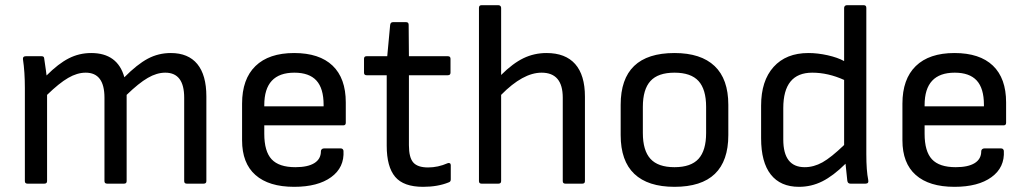

<svg xmlns="http://www.w3.org/2000/svg" viewBox="-20 -703 3931 735"><path d="M85 0Q75.2 0 75.2 -9.8V-366.2Q75.2 -427.7 67.9 -476.1Q66.4 -487.8 79.1 -487.8H139.2Q147.9 -487.8 148.9 -481Q157.7 -421.9 158.2 -414.1Q203.6 -459.5 243.4 -479.7Q283.2 -500 329.1 -500Q430.2 -500 456.1 -407.2Q504.9 -456.5 545.7 -478.3Q586.4 -500 633.8 -500Q700.7 -500 735.4 -457.8Q770 -415.5 770 -334V-9.8Q770 0 759.8 0H694.8Q685.1 0 685.1 -9.8V-329.1Q685.1 -424.8 612.8 -424.8Q580.1 -424.8 545.7 -404.8Q511.2 -384.8 464.8 -339.8V-9.8Q464.8 0 455.1 0H390.1Q379.9 0 379.9 -9.8V-329.1Q379.9 -424.8 308.1 -424.8Q275.4 -424.8 241 -404.8Q206.5 -384.8 160.2 -339.8V-9.8Q160.2 0 149.9 0Z M1106 12.2Q1009.3 12.2 958 -33Q906.7 -78.1 906.7 -166V-306.2Q906.7 -400.4 958 -450.2Q1009.3 -500 1106 -500Q1202.6 -500 1253.2 -451.7Q1303.7 -403.3 1303.7 -311V-232.9Q1303.7 -223.1 1293.9 -223.1H991.7V-190.9Q991.7 -123.5 1019.8 -93.3Q1047.9 -63 1110.8 -63Q1158.2 -63 1183.3 -78.6Q1208.5 -94.2 1208.5 -124Q1208.5 -128.9 1211.9 -131.8Q1215.3 -134.8 1219.7 -134.8H1284.7Q1293 -134.8 1294.9 -126Q1298.8 -62 1247.8 -24.9Q1196.8 12.2 1106 12.2ZM991.7 -295.9H1218.8V-301.8Q1218.8 -364.7 1191.2 -394.8Q1163.6 -424.8 1106.9 -424.8Q991.7 -424.8 991.7 -300.8Z M1599.6 12.2Q1524.9 12.2 1492.7 -26.1Q1460.4 -64.5 1460.4 -145V-415H1383.3Q1373.5 -415 1373.5 -424.8V-478Q1373.5 -487.8 1383.3 -487.8H1462.4L1473.6 -607.9Q1475.1 -618.2 1484.4 -618.2H1534.7Q1544.4 -618.2 1544.4 -607.9L1545.4 -487.8H1694.3Q1704.6 -487.8 1704.6 -478V-424.8Q1704.6 -415 1694.3 -415H1545.4V-147Q1545.4 -100.1 1562 -81.1Q1578.6 -62 1618.7 -62Q1656.7 -62 1693.4 -78.1Q1698.2 -80.1 1701.9 -78.1Q1705.6 -76.2 1705.6 -70.8V-16.1Q1705.6 -7.3 1697.8 -4.9Q1655.8 12.2 1599.6 12.2Z M1823.2 0Q1813.5 0 1813.5 -9.8V-672.9Q1813.5 -683.1 1823.2 -683.1H1888.2Q1892.6 -683.1 1895.5 -680.2Q1898.4 -677.2 1898.4 -672.9V-416Q1942.9 -460.4 1983.9 -480.2Q2024.9 -500 2072.3 -500Q2144.5 -500 2181.9 -457.8Q2219.2 -415.5 2219.2 -333V-9.8Q2219.2 0 2209.5 0H2144Q2134.3 0 2134.3 -9.8V-329.1Q2134.3 -424.8 2053.2 -424.8Q1981.9 -424.8 1898.4 -339.8V-9.8Q1898.4 0 1888.2 0Z M2562 12.2Q2460.4 12.2 2408.2 -37.4Q2356 -86.9 2356 -186V-301.8Q2356 -500 2562 -500Q2663.1 -500 2715.6 -450.2Q2768.1 -400.4 2768.1 -301.8V-186Q2768.1 12.2 2562 12.2ZM2683.1 -193.8V-293.9Q2683.1 -360.8 2654.1 -392.8Q2625 -424.8 2562 -424.8Q2499 -424.8 2470 -392.8Q2440.9 -360.8 2440.9 -293.9V-193.8Q2440.9 -127 2470 -95Q2499 -63 2562 -63Q2625 -63 2654.1 -95Q2683.1 -127 2683.1 -193.8Z M3038.6 12.2Q2967.8 12.2 2930.7 -34.9Q2893.6 -82 2893.6 -173.8V-298.8Q2893.6 -393.6 2941.4 -446.8Q2989.3 -500 3074.7 -500Q3109.9 -500 3148.2 -491.5Q3186.5 -482.9 3211.4 -469.2V-672.9Q3211.4 -677.2 3214.4 -680.2Q3217.3 -683.1 3221.7 -683.1H3286.6Q3296.4 -683.1 3296.4 -672.9V-112.8Q3296.4 -49.8 3303.7 -14.2Q3306.6 0 3293.5 0H3235.4Q3225.1 0 3223.6 -11.2Q3217.3 -67.4 3216.8 -76.2Q3169.9 -29.8 3127.9 -8.8Q3085.9 12.2 3038.6 12.2ZM2978.5 -168.9Q2978.5 -63 3060.5 -63Q3095.2 -63 3128.4 -81.5Q3161.6 -100.1 3211.4 -147.9V-397Q3149.9 -424.8 3089.4 -424.8Q2978.5 -424.8 2978.5 -289.1Z M3633.8 12.2Q3537.1 12.2 3485.8 -33Q3434.6 -78.1 3434.6 -166V-306.2Q3434.6 -400.4 3485.8 -450.2Q3537.1 -500 3633.8 -500Q3730.5 -500 3781 -451.7Q3831.5 -403.3 3831.5 -311V-232.9Q3831.5 -223.1 3821.8 -223.1H3519.5V-190.9Q3519.5 -123.5 3547.6 -93.3Q3575.7 -63 3638.7 -63Q3686 -63 3711.2 -78.6Q3736.3 -94.2 3736.3 -124Q3736.3 -128.9 3739.7 -131.8Q3743.2 -134.8 3747.6 -134.8H3812.5Q3820.8 -134.8 3822.8 -126Q3826.7 -62 3775.6 -24.9Q3724.6 12.2 3633.8 12.2ZM3519.5 -295.9H3746.6V-301.8Q3746.6 -364.7 3719 -394.8Q3691.4 -424.8 3634.8 -424.8Q3519.5 -424.8 3519.5 -300.8Z"/></svg>

Font: Sofia Sans
Style: Regular
Weight: 400
Designer: Botio Nikoltchev, Ani Petrova
Foundry: lettersoup
Version: Version 4.100